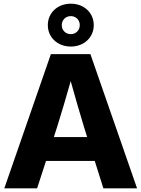

<svg xmlns="http://www.w3.org/2000/svg" viewBox="-20 -1021 767 1041"><path d="M3.4 0H181.2L229.5 -148.4H493.7L540.5 0H723.1L470.2 -727.5H255.9ZM363.8 -768.6C435.5 -768.6 488.3 -817.9 488.3 -884.8C488.3 -951.7 435.5 -1001 363.8 -1001C292.5 -1001 239.3 -951.7 239.3 -884.8C239.3 -817.9 292.5 -768.6 363.8 -768.6ZM363.8 -835.9C335.9 -835.9 314.9 -856.9 314.9 -884.8C314.9 -912.6 335.9 -933.6 363.8 -933.6C391.6 -933.6 412.6 -912.6 412.6 -884.8C412.6 -856.9 391.6 -835.9 363.8 -835.9ZM272 -277.8 290.5 -335.4C314.9 -413.6 337.9 -491.2 363.3 -581.1C388.2 -491.2 411.1 -413.6 434.6 -335.4L452.6 -277.8Z"/></svg>

Font: Raveo Display
Style: Bold
Weight: 700
Designer: Jakub Foglar, Rasmus Andersson (Inter)
Foundry: Jakubfoglar.com
Version: Version 1.100;Glyphs 3.2.3 (3260)